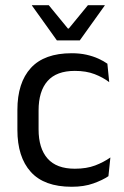

<svg xmlns="http://www.w3.org/2000/svg" viewBox="-20 -703 474 734"><path d="M254 11Q149 11 97.8 -45.8Q46.5 -102.5 46.5 -206.5V-282.5Q46.5 -387 98 -443.2Q149.5 -499.5 254 -499.5Q285 -499.5 310.5 -493.8Q336 -488 356.2 -478.8Q376.5 -469.5 390.5 -459.5L397.5 -389Q374 -407 341.8 -419.5Q309.5 -432 266 -432Q196 -432 161.8 -393.2Q127.5 -354.5 127.5 -280.5V-208.5Q127.5 -136 161.8 -97Q196 -58 266 -58Q311 -58 343.8 -70.5Q376.5 -83 402 -101L394.5 -29.5Q372.5 -14.5 337 -1.8Q301.5 11 254 11ZM197.5 -548.5 102 -682V-683H166.5L239.5 -594H243L316 -683H380.5V-682L285 -548.5Z"/></svg>

Font: Anek Latin
Style: Regular
Weight: 400
Designer: Yesha Goshar
Foundry: Ek Type
Version: Version 1.003